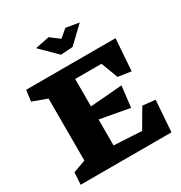

<svg xmlns="http://www.w3.org/2000/svg" viewBox="-184 -931 1006 1065"><g transform="rotate(-30 319.0 -399.0)"><path d="M290.5 -679.2 367.7 -684.1 470.2 -782.2 386.2 -796.4 339.4 -756.3H334.5L279.3 -797.9L189 -779.8ZM109.4 -502.9V-106L29.3 -77.1L24.4 0H606L620.6 -200.7L540 -209L468.8 -87.9L291.5 -97.7V-263.7L346.7 -253.9L480 -229.5L496.1 -364.3L372.1 -354L356.4 -353L291.5 -347.7V-523.4H460L500.5 -416L584 -403.3L598.6 -607.4H25.9L16.6 -537.1Z"/></g></svg>

Font: Neuton ExtraBold
Style: Regular
Weight: 800
Designer: Brian M Zick
Foundry: Brian M Zick
Version: Version 1.560